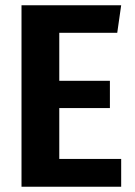

<svg xmlns="http://www.w3.org/2000/svg" viewBox="-20 -712 515 732"><path d="M427 -587H206V-404H399V-300H206V-106H442V0H62V-692H442Z"/></svg>

Font: Fira Sans Condensed SemiBold
Style: Regular
Weight: 600
Width: 3
Designer: bBox Type GmbH & Carrois Corporate GbR & Edenspiekermann AG
Foundry: bBox Type GmbH & Carrois Corporate GbR & Edenspiekermann AG
Version: Version 4.301